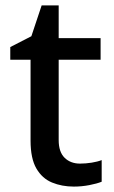

<svg xmlns="http://www.w3.org/2000/svg" viewBox="-20 -680 421 710"><path d="M276 -75Q297 -75 319 -78.5Q341 -82 356 -88V-8Q339 -1 310.5 4.5Q282 10 253 10Q209 10 172.5 -5Q136 -20 114.5 -57Q93 -94 93 -160V-459H18V-506L96 -546L134 -660H197V-539H352V-459H197V-162Q197 -118 219 -96.5Q241 -75 276 -75Z"/></svg>

Font: Noto Sans Tai Tham Medium
Style: Regular
Weight: 500
Designer: Monotype Design Team 2013. Revised by David WIlliams 2020
Foundry: Monotype Imaging Inc.
Version: Version 2.002; ttfautohint (v1.8.4.7-5d5b)